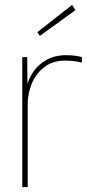

<svg xmlns="http://www.w3.org/2000/svg" viewBox="-20 -756 351 776"><path d="M70 -525H90L91 -398L85 -396Q86 -398 86 -400Q94 -435 114 -465Q134 -495 168 -514Q202 -533 248 -533Q265 -533 282 -531Q299 -529 311 -525V-503Q282 -511 243 -511Q192 -511 158 -484Q124 -457 108 -417Q92 -377 92 -338V0H70ZM131 -626 271 -736 285 -715 141 -611Z"/></svg>

Font: Easer Grotesk Variable
Style: Regular
Weight: 400
Designer: Boardeaser, Bonnie Shaver-Troup, Thomas Jockin
Foundry: Lexend
Version: Version 1.001;Glyphs 3.1.2 (3151)